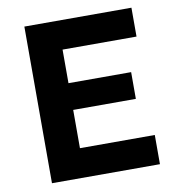

<svg xmlns="http://www.w3.org/2000/svg" viewBox="-79 -772 786 845"><g transform="rotate(-10 314.0 -350.0)"><path d="M85.5 0V-700H564V-571H233.5V-421H513.5V-301.5H233.5V-130.5H568V0Z"/></g></svg>

Font: Geologica Roman SemiBold
Style: Regular
Weight: 600
Designer: Sindre Bremnes, Frode Helland
Foundry: Monokrom Skriftforlag AS
Version: Version 1.010;gftools[0.9.28]